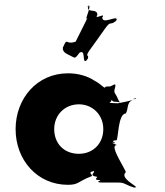

<svg xmlns="http://www.w3.org/2000/svg" viewBox="-20 -885 803 935"><path d="M334 -608C344 -602 348 -601 367 -628C400 -648 378 -574 400 -590C420 -617 387 -561 403 -590C423 -626 388 -600 416 -640C436 -667 472 -718 491 -745C523 -790 513 -755 548 -786C568 -813 529 -762 548 -789C552 -813 478 -763 478 -800C498 -827 435 -785 454 -812C456 -848 396 -817 411 -857C431 -884 389 -829 408 -856C432 -870 391 -784 402 -795C422 -822 330 -652 349 -679C362 -692 342 -674 316 -678C300 -686 300 -683 286 -653C284 -626 310 -622 334 -608ZM244 -256C244 -327 297 -377 364 -377C430 -377 483 -327 483 -256C483 -186 433 -136 364 -136C292 -136 244 -186 244 -256ZM56 -256C56 -106 161 15 311 15C364 15 358 -1 424 -26C440 -32 399 -45 437 -52C446 -45 408 -31 452 -24C461 -24 428 -8 466 -8C478 -5 437 1 473 4H556C593 4 587 17 642 30C651 30 606 27 644 27C636 15 564 -19 592 -46C601 -46 509 -178 547 -178C555 -180 504 -192 539 -192C548 -192 501 -188 539 -188C550 -188 509 -200 547 -202C556 -202 554 -332 592 -332C610 -359 589 -392 644 -404C653 -404 604 -407 642 -407C633 -394 547 -382 556 -382C556 -382 507 -383 514 -386C530 -395 518 -402 524 -398C530 -391 529 -389 550 -389C572 -387 565 -377 553 -406C541 -436 531 -429 541 -460C545 -485 536 -471 516 -464C494 -464 496 -464 490 -458C482 -460 469 -477 442 -491C406 -515 361 -528 311 -528C161 -528 56 -406 56 -256Z"/></svg>

Font: Hussar Przerywany
Style: Regular
Weight: 400
Foundry: Cannot Into Space Fonts
Version: Version 0.982